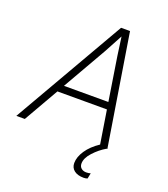

<svg xmlns="http://www.w3.org/2000/svg" viewBox="-178 -811 989 1130"><g transform="rotate(20 316.0 -245.5)"><path d="M440 -698 552 0H547Q506 24 472 61Q438 98 438 132Q438 151 450.5 161.5Q463 172 482 172Q490 172 496.5 171Q503 170 509 168L502 203Q491 207 478 207Q440 207 418.5 190Q397 173 397 144Q397 106 424.5 65Q452 24 503 -10L470 -218H160L35 0H-18L384 -698ZM463 -262 420 -536 404 -651 342 -536 185 -262Z"/></g></svg>

Font: Azeret Mono Thin
Style: Italic
Weight: 100
Italic angle: -12°
Designer: Martin Vácha
Foundry: Displaay
Version: Version 1.000; Glyphs 3.0.3, build 3074